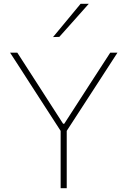

<svg xmlns="http://www.w3.org/2000/svg" viewBox="-20 -990 669 1010"><path d="M299 0V-301.5L138 -550.5Q112.5 -590 88.5 -627.5Q64.5 -664.5 33 -713H71Q105.5 -659.5 130 -621.5Q154.5 -583.5 176.5 -549.5Q198.5 -515.5 225 -474L312 -339H318L402 -469Q430 -512.5 453 -548Q476 -583.5 501 -622Q526 -660.5 560 -713H598Q544 -630 493 -551L331 -301.5V0ZM259 -795Q296 -839.5 332 -883Q368 -926.5 404 -970H447Q408 -926 369.5 -882.8Q331 -839.5 292 -796Z"/></svg>

Font: Heraclito Thin
Style: Regular
Weight: 100
Designer: Kostas Bartsokas (font) & Cristiano Sobral (main changes)
Foundry: Kostas Bartsokas (font) & Cristiano Sobral (main changes)
Version: Version 1.00;July 8, 2020;FontCreator 13.0.0.2655 64-bit